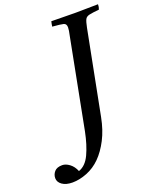

<svg xmlns="http://www.w3.org/2000/svg" viewBox="-360 -799 930 1140"><g transform="rotate(-20 105.0 -229.5)"><path d="M-102 242Q-143 242 -167 225Q-191 208 -191 183Q-191 160 -175.5 142Q-160 124 -126 124Q-104 124 -80.5 141.5Q-57 159 -44 191Q1 176 27.5 119Q54 62 70 -18L179 -581Q183 -599 185 -611.5Q187 -624 187 -633Q187 -656 169.5 -660.5Q152 -665 100 -669Q102 -685 106 -701Q132 -701 176.5 -700Q221 -699 258 -699Q293 -699 333 -700Q373 -701 401 -701Q401 -684 395 -669Q352 -665 332.5 -660.5Q313 -656 306 -642Q299 -628 292 -593L189 -65Q174 12 144 70Q114 128 76 166Q38 204 -10 223Q-58 242 -102 242Z"/></g></svg>

Font: Tiro Devanagari Sanskrit
Style: Italic
Weight: 400
Italic angle: -11°
Designer: Devanagari: John Hudson & Fiona Ross, assisted by Paul Hanslow. Latin: John Hudson with Paul Hanslow, assisted by Kaja S
Foundry: Tiro Typeworks Ltd.
Version: Version 1.52